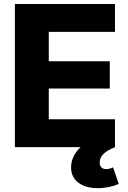

<svg xmlns="http://www.w3.org/2000/svg" viewBox="-20 -748 651 976"><path d="M55.7 0V-727.5H564.5V-585.9H228V-436.5H538.1V-297.9H228V-141.6H564.5V0ZM477.1 208.5Q415.5 208.5 378.4 180.7Q341.3 152.8 341.3 102.5Q341.3 68.4 358.6 38.6Q376 8.8 404.3 -12.2L564.5 0Q523.4 16.6 505.1 35.4Q486.8 54.2 486.8 77.6Q486.8 93.8 495.4 102.8Q503.9 111.8 520.5 111.8Q529.8 111.8 538.3 109.1Q546.9 106.4 554.7 102.5L583.5 186.5Q564 196.3 535.2 202.4Q506.3 208.5 477.1 208.5Z"/></svg>

Font: Inter 16pt ExtraBold
Style: Regular
Weight: 800
Version: Version 4.001;git-66647c0bb